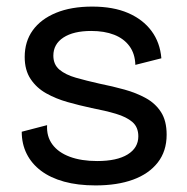

<svg xmlns="http://www.w3.org/2000/svg" viewBox="-20 -550 569 583"><path d="M270 13Q216 13 174.5 1.5Q133 -10 104.5 -31.5Q76 -53 61 -83Q46 -113 46 -150L123 -170Q121 -136 139 -111.5Q157 -87 192 -74Q227 -61 275 -61Q335 -61 367.5 -81Q400 -101 400 -136Q400 -164 382 -179.5Q364 -195 332 -204.5Q300 -214 258 -222Q221 -230 185.5 -240Q150 -250 120.5 -266.5Q91 -283 73 -310Q55 -337 55 -377Q55 -424 79.5 -458Q104 -492 150 -511Q196 -530 260 -530Q324 -530 369 -510.5Q414 -491 440 -456Q466 -421 470 -373L391 -353Q390 -387 373 -410Q356 -433 326.5 -444.5Q297 -456 257 -456Q203 -456 172.5 -436Q142 -416 142 -381Q142 -354 160.5 -338.5Q179 -323 210.5 -314Q242 -305 282 -296Q322 -288 358 -278Q394 -268 423 -252Q452 -236 469 -209.5Q486 -183 486 -141Q486 -91 459 -56.5Q432 -22 384 -4.5Q336 13 270 13Z"/></svg>

Font: Bricolage Grotesque 16pt
Style: Regular
Weight: 400
Version: Version 1.001;gftools[0.9.33.dev8+g029e19f]